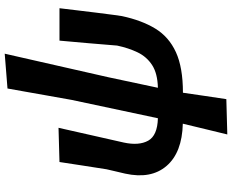

<svg xmlns="http://www.w3.org/2000/svg" viewBox="-103 -661 960 794"><g transform="rotate(-90 377.0 -264.0)"><path d="M218 196Q229 150 239.8 106.2Q250.5 62.5 262.5 12Q143 9 87.8 -55.2Q32.5 -119.5 56 -226.5Q61 -248 65.5 -266.8Q70 -285.5 74 -303.5Q83 -361.5 90 -406.2Q97 -451 104 -498L245.5 -502Q227 -420 211.2 -350Q195.5 -280 184.5 -232Q171 -169.5 192.2 -131.2Q213.5 -93 285 -91L361 -448.5Q372.5 -512.5 380.5 -558Q388.5 -603.5 395 -640Q401.5 -676.5 408 -713L552 -724.5Q535 -650 519.8 -583Q504.5 -516 488.8 -446.5Q473 -377 454.5 -295.5L411 -91Q470.5 -92.5 505 -115Q539.5 -137.5 557.5 -175Q575.5 -212.5 585.5 -259.5Q590 -314 595.5 -380Q601 -446 606 -498H740Q736.5 -468.5 731.5 -427Q726.5 -385.5 721.5 -344.8Q716.5 -304 712.5 -274.8Q708.5 -245.5 707.5 -240Q690 -158 655.8 -101.8Q621.5 -45.5 558.2 -16.5Q495 12.5 390.5 12.5Q384 58.5 377.5 101.8Q371 145 364 192Z"/></g></svg>

Font: Commissioner Loud SemiBold
Style: Italic
Weight: 600
Italic angle: -12°
Designer: Kostas Bartsokas
Foundry: Kostas Bartsokas
Version: Version 1.000; ttfautohint (v1.8.3)